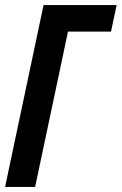

<svg xmlns="http://www.w3.org/2000/svg" viewBox="-22 -734 478 754"><path d="M116 0 245 -610H414L436 -714H149L-2 0Z"/></svg>

Font: Noto Sans Display Condensed
Style: Bold Italic
Weight: 700
Width: 3
Designer: Monotype Design team
Foundry: Monotype Imaging Inc.
Version: 1.000